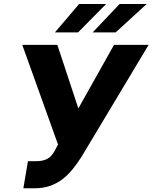

<svg xmlns="http://www.w3.org/2000/svg" viewBox="-20 -958 784 987"><path d="M274.9 -727.3 382.8 -400.6 566.1 -727.3H744L398.4 -150.9Q376.4 -116.5 352.6 -87.2Q328.8 -57.9 300.2 -36.2Q271.7 -14.6 236.7 -2.3Q201.7 9.9 157.3 9.9H100.1L123.6 -129.3H161.2Q181.8 -129.3 197.3 -132.3Q212.7 -135.3 225 -142.4Q237.2 -149.5 247.2 -161.8Q257.1 -174 266.3 -192.5L278.4 -214.8L94.5 -727.3ZM386.7 -937.5H525.6L381.4 -791.5H262.4ZM594.8 -937.5H734L574.6 -791.5H456.3Z"/></svg>

Font: Inter P Extra Bold
Style: Italic
Weight: 800
Italic angle: 9.39999°
Designer: Rasmus Andersson
Foundry: rsms
Version: Version 3.018;git-588b23468